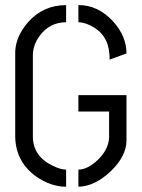

<svg xmlns="http://www.w3.org/2000/svg" viewBox="-20 -708 541 733"><path d="M38.1 -187.5V-511.7Q41 -570.3 86.9 -623Q144.5 -688.5 232.4 -688.5V-623Q168.9 -623 130.9 -570.3Q105.5 -536.1 105.5 -496.1V-187.5Q105.5 -111.3 181.6 -75.2Q210.9 -60.5 232.4 -60.5V4.9Q172.9 4.9 115.2 -36.1Q39.1 -92.8 38.1 -187.5ZM279.3 4.9V-60.5Q314.5 -60.5 354.5 -98.6Q395.5 -138.7 396.5 -185.5V-282.2H279.3V-344.7H462.9V-171.9Q462.9 -112.3 402.3 -53.7Q340.8 3.9 279.3 4.9ZM279.3 -623V-688.5Q353.5 -689.5 412.1 -626Q462.9 -569.3 462.9 -503.9L398.4 -480.5Q398.4 -497.1 397.5 -502Q392.6 -578.1 324.2 -611.3Q298.8 -623 279.3 -623Z"/></svg>

Font: Post No Bills Colombo
Style: Medium
Weight: 600
Designer: Kosala Senevirathne, Siva Puranthara, Lasantha Premarathna, Tharique Azeez
Foundry: Mooniak
Version: Version 1.220 ; ttfautohint (v1.5)